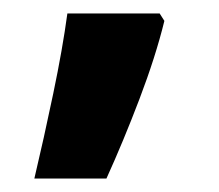

<svg xmlns="http://www.w3.org/2000/svg" viewBox="-20 -136 325 285"><path d="M224 -105Q211 -52 187 11Q163 74 138 129H31Q45 70 59 3Q73 -64 80 -116H217Z"/></svg>

Font: Noto Sans Lisu
Style: Regular
Weight: 400
Designer: Monotype Design Team. David Williams.
Foundry: Monotype Imaging Inc.
Version: Version 2.102